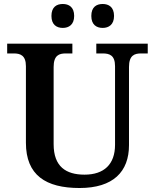

<svg xmlns="http://www.w3.org/2000/svg" viewBox="-20 -933 777 963"><path d="M495 -793C525 -793 552 -809 552 -853C552 -898 525 -913 495 -913C464 -913 438 -898 438 -853C438 -809 464 -793 495 -793ZM295 -793C325 -793 352 -809 352 -853C352 -898 325 -913 295 -913C264 -913 238 -898 238 -853C238 -809 264 -793 295 -793ZM379 10C548 10 627 -72 627 -205V-597C627 -656 655 -665 688 -665H721V-714H463V-665H495C529 -665 557 -656 557 -601V-207C557 -109 502 -57 404 -57C311 -57 249 -97 249 -210V-597C249 -656 277 -665 310 -665H343V-714H16V-665H49C81 -665 110 -656 110 -601V-217C110 -54 210 10 379 10Z"/></svg>

Font: Noto Serif Oriya SemiBold
Style: Regular
Weight: 600
Designer: David Williams
Foundry: Google LLC, David Williams
Version: Version 1.051